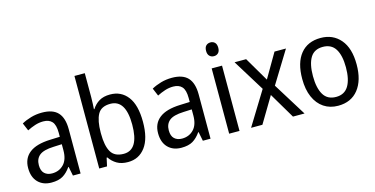

<svg xmlns="http://www.w3.org/2000/svg" viewBox="-76 -1136 2973 1523"><g transform="rotate(-15 1410.5 -375.0)"><path d="M261 -546Q350 -546 391.5 -501Q433 -456 433 -364V0H370L355 -75H352Q322 -32 286.5 -11Q251 10 193 10Q124 10 83 -32Q42 -74 42 -149Q42 -229 98.5 -273Q155 -317 269 -321L349 -324V-357Q349 -422 324.5 -449Q300 -476 253 -476Q218 -476 184.5 -465Q151 -454 120 -438L93 -502Q127 -521 170 -533.5Q213 -546 261 -546ZM281 -260Q198 -257 164 -229Q130 -201 130 -149Q130 -103 153.5 -81Q177 -59 216 -59Q274 -59 311.5 -98Q349 -137 349 -213V-263Z M671 -563Q671 -536 669.5 -510Q668 -484 667 -465H671Q694 -502 730 -523.5Q766 -545 820 -545Q911 -545 964 -475.5Q1017 -406 1017 -268Q1017 -132 964 -61Q911 10 821 10Q767 10 730.5 -11.5Q694 -33 671 -68H665L650 0H586V-760H671ZM803 -473Q727 -473 699 -421Q671 -369 671 -273V-263Q671 -164 700.5 -113Q730 -62 805 -62Q929 -62 929 -269Q929 -473 803 -473Z M1328 -546Q1417 -546 1458.5 -501Q1500 -456 1500 -364V0H1437L1422 -75H1419Q1389 -32 1353.5 -11Q1318 10 1260 10Q1191 10 1150 -32Q1109 -74 1109 -149Q1109 -229 1165.5 -273Q1222 -317 1336 -321L1416 -324V-357Q1416 -422 1391.5 -449Q1367 -476 1320 -476Q1285 -476 1251.5 -465Q1218 -454 1187 -438L1160 -502Q1194 -521 1237 -533.5Q1280 -546 1328 -546ZM1348 -260Q1265 -257 1231 -229Q1197 -201 1197 -149Q1197 -103 1220.5 -81Q1244 -59 1283 -59Q1341 -59 1378.5 -98Q1416 -137 1416 -213V-263Z M1697 -738Q1718 -738 1732 -724Q1746 -710 1746 -681Q1746 -653 1732 -639Q1718 -625 1697 -625Q1675 -625 1660.5 -639Q1646 -653 1646 -681Q1646 -710 1660 -724Q1674 -738 1697 -738ZM1738 -536V0H1653V-536Z M2002 -275 1841 -536H1936L2053 -337L2169 -536H2263L2102 -274L2272 0H2177L2052 -211L1926 0H1833Z M2772 -269Q2772 -139 2713 -64.5Q2654 10 2547 10Q2480 10 2430 -23.5Q2380 -57 2352.5 -119.5Q2325 -182 2325 -269Q2325 -402 2383.5 -474Q2442 -546 2549 -546Q2650 -546 2711 -474.5Q2772 -403 2772 -269ZM2413 -269Q2413 -171 2445.5 -116.5Q2478 -62 2549 -62Q2618 -62 2651 -116Q2684 -170 2684 -269Q2684 -367 2651 -420Q2618 -473 2548 -473Q2477 -473 2445 -420Q2413 -367 2413 -269Z"/></g></svg>

Font: Noto Sans Gujarati SemiCondensed
Style: Regular
Weight: 400
Width: 4
Designer: Jelle Bosma - Monotype Design Team, Universal Thirst
Foundry: Monotype Imaging Inc.
Version: Version 2.106; ttfautohint (v1.8.4.7-5d5b)